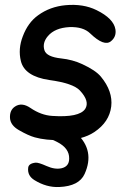

<svg xmlns="http://www.w3.org/2000/svg" viewBox="-20 -540 527 778"><path d="M135.3 -35.2Q140.1 -54.2 167.5 -55.2Q229 -57.6 290.5 0.5Q365.7 70.3 322.8 165Q300.3 214.4 220.2 217.8Q168.5 220.2 119.6 189.9Q90.3 171.9 94.2 139.6Q96.2 122.1 124.5 119.1Q136.2 118.2 168.9 132.8Q202.6 147.9 230 141.6Q260.3 134.3 260.3 102.5Q261.2 60.5 211.4 35.2Q188 22.9 159.7 14.6Q124.5 5.4 135.3 -35.2ZM191.4 -70.3Q300.8 -63 325.2 -98.6Q344.7 -129.4 303.7 -173.3Q276.4 -202.6 179.7 -215.8Q79.6 -230.5 64.5 -293Q52.7 -341.8 72.3 -392.6Q93.3 -448.7 134.3 -478Q182.6 -513.2 246.1 -519Q317.4 -525.4 371.1 -499Q440.9 -464.8 447.8 -420.4Q452.1 -391.1 429.7 -373Q401.9 -350.1 345.2 -404.8Q316.9 -432.1 261.7 -430.2Q202.6 -427.2 174.3 -394Q150.4 -366.2 160.2 -335.9Q168.9 -309.6 228 -303.2Q274.4 -298.3 314 -279.8Q367.7 -254.9 388.7 -229.5Q438 -169.9 430.7 -108.4Q422.9 -45.4 362.3 -4.9Q313.5 27.8 232.4 28.3Q164.1 28.8 121.1 16.6Q94.7 9.3 56.6 -12.7Q22.5 -32.2 20.5 -61.5Q18.6 -93.8 41 -108.4Q68.4 -126.5 103.5 -102.5Q146.5 -73.2 191.4 -70.3Z"/></svg>

Font: Comic Relief
Style: Regular
Weight: 400
Designer: Jeff Davis
Foundry: Loudifier
Version: Version 1.0